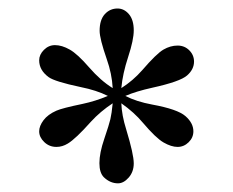

<svg xmlns="http://www.w3.org/2000/svg" viewBox="-20 -714 540 445"><path d="M241.2 -509.8Q239.3 -543.5 227.5 -576.7Q210.9 -624.5 210.9 -642.6Q210.9 -668 222.9 -681.2Q234.9 -694.3 252.4 -694.3Q267.6 -694.3 278.8 -681.2Q290 -668 290 -643.6Q290 -621.6 277.1 -582.3Q264.2 -543 261.2 -509.8Q288.1 -526.9 309.6 -551.3Q342.8 -589.8 358.9 -599.1Q375 -608.4 391.6 -608.4Q407.7 -608.4 418.7 -597.4Q429.7 -586.4 429.7 -571.3Q429.7 -553.2 413.6 -539.1Q397.5 -524.9 333 -510.7Q295.4 -502.4 270.5 -491.7Q295.9 -478.5 332.5 -471.7Q391.6 -460.9 409.9 -444.8Q428.2 -428.7 428.2 -409.7Q428.2 -395 417.2 -384.3Q406.2 -373.5 391.6 -373.5Q377 -373.5 359.1 -383.8Q341.3 -394 311 -429.7Q291 -453.6 261.2 -474.6Q262.2 -446.8 272.5 -414.1Q290 -356.4 290 -335.4Q290 -315.9 278.3 -302.5Q266.6 -289.1 253.4 -289.1Q235.4 -289.1 220.7 -303.2Q210.4 -313.5 210.4 -335.9Q210.4 -359.4 221.7 -392.3Q232.9 -425.3 235.8 -437.7Q238.8 -450.2 241.2 -474.6Q212.4 -455.6 190.9 -432.1Q155.3 -392.1 137.2 -381.3Q124.5 -373.5 110.8 -373.5Q94.2 -373.5 82.5 -384.8Q70.8 -396 70.8 -409.7Q70.8 -421.9 80.8 -435.3Q90.8 -448.7 110.8 -457.5Q124 -463.4 170.9 -473.1Q201.2 -479.5 230 -491.7Q203.6 -504.9 167 -512.2Q106.9 -524.9 92.8 -535.2Q70.8 -551.3 70.8 -574.2Q70.8 -587.4 81.8 -598.4Q92.8 -609.4 107.4 -609.4Q123.5 -609.4 141.6 -599.1Q159.7 -588.9 186.5 -557.9Q213.4 -526.9 241.2 -509.8Z"/></svg>

Font: Jameel Khushkhati
Style: Regular
Weight: 400
Version: Version 3.5